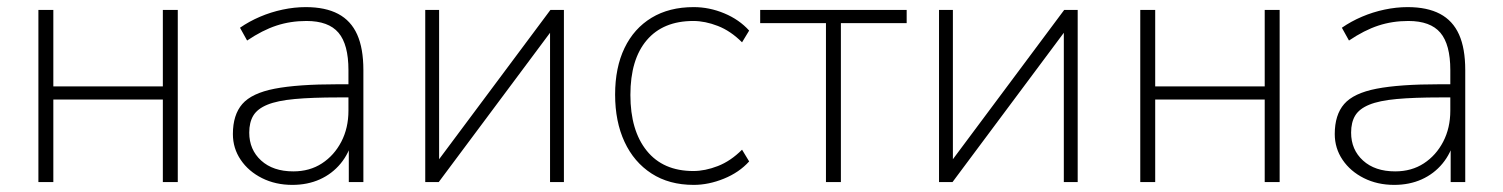

<svg xmlns="http://www.w3.org/2000/svg" viewBox="-20 -512 4227 540"><path d="M88 0V-484H130V-269H438V-484H480V0H438V-232H130V0Z M802 8Q755 8 717 -11Q679 -30 657 -62.5Q635 -95 635 -135Q635 -189 661.5 -219.5Q688 -250 752.5 -262.5Q817 -275 930 -275H971V-238H932Q858 -238 809 -233.5Q760 -229 732 -217.5Q704 -206 692.5 -187Q681 -168 681 -139Q681 -91 714.5 -60.5Q748 -30 805 -30Q851 -30 885.5 -52.5Q920 -75 940 -113.5Q960 -152 960 -201V-315Q960 -387 932 -420Q904 -453 842 -453Q797 -453 757.5 -440Q718 -427 675 -398L655 -434Q681 -452 711.5 -465Q742 -478 775 -485Q808 -492 840 -492Q895 -492 931 -473Q967 -454 984.5 -415Q1002 -376 1002 -315V0H961V-121H972Q962 -81 938 -52Q914 -23 879.5 -7.5Q845 8 802 8Z M1176 0V-484H1215V-32H1191L1528 -484H1566V0H1527V-452H1551L1214 0Z M1931 8Q1862 8 1812.5 -24Q1763 -56 1736.5 -113Q1710 -170 1710 -246Q1710 -322 1736.5 -377Q1763 -432 1812.5 -462Q1862 -492 1931 -492Q1975 -492 2017 -474.5Q2059 -457 2087 -426L2067 -393Q2035 -425 1999 -439Q1963 -453 1930 -453Q1845 -453 1799 -399Q1753 -345 1753 -245Q1753 -145 1799 -88Q1845 -31 1930 -31Q1963 -31 1999 -45Q2035 -59 2067 -91L2087 -58Q2059 -27 2016 -9.5Q1973 8 1931 8Z M2303 0V-447H2118V-484H2530V-447H2345V0Z M2621 0V-484H2660V-32H2636L2973 -484H3011V0H2972V-452H2996L2659 0Z M3187 0V-484H3229V-269H3537V-484H3579V0H3537V-232H3229V0Z M3901 8Q3854 8 3816 -11Q3778 -30 3756 -62.5Q3734 -95 3734 -135Q3734 -189 3760.5 -219.5Q3787 -250 3851.5 -262.5Q3916 -275 4029 -275H4070V-238H4031Q3957 -238 3908 -233.5Q3859 -229 3831 -217.5Q3803 -206 3791.5 -187Q3780 -168 3780 -139Q3780 -91 3813.5 -60.5Q3847 -30 3904 -30Q3950 -30 3984.5 -52.5Q4019 -75 4039 -113.5Q4059 -152 4059 -201V-315Q4059 -387 4031 -420Q4003 -453 3941 -453Q3896 -453 3856.5 -440Q3817 -427 3774 -398L3754 -434Q3780 -452 3810.5 -465Q3841 -478 3874 -485Q3907 -492 3939 -492Q3994 -492 4030 -473Q4066 -454 4083.5 -415Q4101 -376 4101 -315V0H4060V-121H4071Q4061 -81 4037 -52Q4013 -23 3978.5 -7.5Q3944 8 3901 8Z"/></svg>

Font: Nunito Sans 12pt ExtraLight
Style: Regular
Weight: 200
Designer: Vernon Adams
Foundry: Vernon Adams
Version: Version 3.101;gftools[0.9.27]